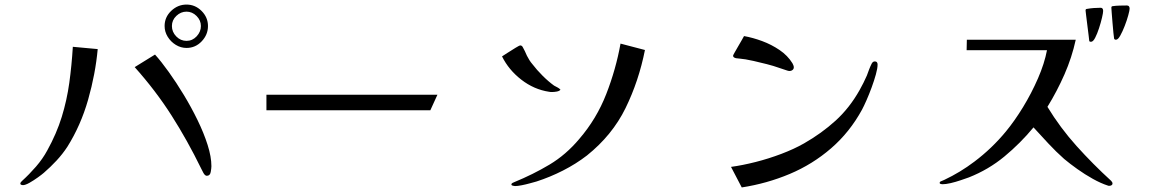

<svg xmlns="http://www.w3.org/2000/svg" viewBox="-20 -829 5040 841"><path d="M860 -715Q860 -740 841 -759Q822 -778 797 -778Q772 -778 752.5 -759.5Q733 -741 733 -715Q733 -689 752 -669.5Q771 -650 797 -650Q823 -650 841.5 -670Q860 -690 860 -715ZM408 -614Q398 -505 366 -392.5Q334 -280 275 -186Q254 -154 227.5 -125.5Q201 -97 172 -72Q164 -65 146 -52Q128 -39 109.5 -28.5Q91 -18 80 -18Q77 -18 73 -19.5Q69 -21 69 -25Q69 -28 71.5 -31Q74 -34 76 -36Q108 -65 137.5 -99Q167 -133 187 -170Q228 -244 250.5 -317Q273 -390 283.5 -466Q294 -542 299 -624ZM906 -101Q906 -92 903 -75.5Q900 -59 886 -59Q878 -59 871 -71.5Q864 -84 861 -91Q801 -214 731.5 -323Q662 -432 570 -535L659 -590Q686 -560 719 -514Q752 -468 785 -413.5Q818 -359 845.5 -302.5Q873 -246 889.5 -194Q906 -142 906 -101ZM891 -715Q891 -677 863.5 -648Q836 -619 797 -619Q772 -619 750 -632.5Q728 -646 714.5 -668Q701 -690 701 -715Q701 -754 730 -781.5Q759 -809 797 -809Q835 -809 863 -781Q891 -753 891 -715Z M1896 -414 1865 -346H1147V-414Z M2435 -436Q2430 -430 2419 -428Q2408 -426 2400 -426Q2396 -426 2392.5 -426Q2389 -426 2385 -427Q2319 -437 2263.5 -480Q2208 -523 2179 -582Q2185 -586 2203 -597.5Q2221 -609 2238 -619.5Q2255 -630 2259 -630Q2265 -630 2269 -624Q2274 -615 2279 -605Q2284 -595 2288 -585Q2293 -575 2299 -565.5Q2305 -556 2312 -548Q2331 -523 2356.5 -497.5Q2382 -472 2407 -454Q2414 -450 2422 -446Q2430 -442 2435 -436ZM2805 -610Q2778 -474 2720 -355.5Q2662 -237 2551 -148Q2503 -111 2446 -82Q2389 -53 2330 -34Q2319 -31 2301 -26Q2283 -21 2265 -17.5Q2247 -14 2236 -14Q2233 -14 2226.5 -15.5Q2220 -17 2220 -21Q2220 -25 2224.5 -27.5Q2229 -30 2232 -31Q2315 -65 2387 -108Q2459 -151 2517 -220Q2593 -308 2635.5 -417Q2678 -526 2698 -638Z M3824 -546Q3824 -530 3816.5 -503Q3809 -476 3798 -446Q3787 -416 3775.5 -390Q3764 -364 3756 -349Q3702 -250 3620.5 -179.5Q3539 -109 3439 -67Q3339 -25 3229 -8L3182 -98Q3233 -105 3290 -119.5Q3347 -134 3402.5 -155Q3458 -176 3502 -201Q3579 -245 3640 -300.5Q3701 -356 3745 -434Q3754 -450 3762 -466Q3770 -482 3777 -498Q3782 -512 3787 -525Q3792 -538 3798 -550Q3803 -560 3812 -560Q3824 -560 3824 -546ZM3457 -534Q3457 -527 3451.5 -522.5Q3446 -518 3439 -518Q3434 -518 3428 -520Q3418 -523 3408.5 -526.5Q3399 -530 3389 -533Q3370 -540 3339 -548Q3308 -556 3281 -562Q3254 -568 3246 -569Q3233 -571 3222.5 -572Q3212 -573 3204 -574Q3191 -577 3191 -585Q3191 -587 3197.5 -598.5Q3204 -610 3213 -625.5Q3222 -641 3229.5 -654Q3237 -667 3239 -671Q3278 -664 3318.5 -649Q3359 -634 3394.5 -610Q3430 -586 3451 -552Q3453 -548 3455 -543.5Q3457 -539 3457 -534Z M4853 -25Q4853 -20 4848.5 -17.5Q4844 -15 4839 -15Q4835 -15 4833 -16Q4802 -26 4767 -45.5Q4732 -65 4699 -88.5Q4666 -112 4641 -133Q4605 -165 4572 -200.5Q4539 -236 4507 -271Q4449 -201 4379.5 -143.5Q4310 -86 4224 -52Q4210 -47 4188 -39.5Q4166 -32 4144.5 -27Q4123 -22 4108 -22Q4106 -22 4101 -23Q4096 -24 4096 -28Q4096 -33 4102 -35Q4104 -36 4109 -38Q4114 -40 4116 -41Q4186 -74 4248 -121Q4325 -179 4386 -253Q4424 -299 4461 -359.5Q4498 -420 4526.5 -485.5Q4555 -551 4566 -609H4214L4215 -655H4692Q4675 -577 4642.5 -503Q4610 -429 4568 -361Q4624 -269 4695.5 -189.5Q4767 -110 4847 -37Q4853 -31 4853 -25ZM4812 -781Q4812 -773 4807 -751.5Q4802 -730 4794 -705.5Q4786 -681 4777 -663.5Q4768 -646 4759 -646Q4751 -646 4751 -651Q4751 -654 4748.5 -673Q4746 -692 4743 -717Q4740 -742 4737.5 -761Q4735 -780 4735 -783Q4735 -790 4741 -790Q4769 -795 4801 -795Q4812 -795 4812 -781ZM4928 -791Q4928 -784 4922 -762Q4916 -740 4906.5 -715.5Q4897 -691 4887 -673Q4877 -655 4868 -655Q4862 -655 4860 -660Q4859 -665 4857 -685Q4855 -705 4853 -729.5Q4851 -754 4849.5 -773Q4848 -792 4848 -795Q4848 -802 4854 -802Q4866 -804 4884 -804.5Q4902 -805 4916 -805Q4928 -805 4928 -791Z"/></svg>

Font: Kaisei Opti
Style: Regular
Weight: 400
Designer: Font-Kai, 金井和夫
Foundry: KAZUO KANAI
Version: Version 5.003